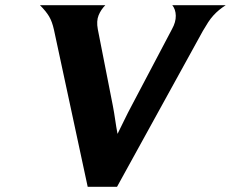

<svg xmlns="http://www.w3.org/2000/svg" viewBox="-20 -720 890 740"><path d="M415 -312Q420 -286 424 -258Q428 -230 433 -204Q446 -230 459.5 -258Q473 -286 487 -312L643 -608Q658 -635 657.5 -659.5Q657 -684 644 -700H850Q836 -691 824.5 -681.5Q813 -672 802.5 -660.5Q792 -649 782.5 -634.5Q773 -620 762 -601L431 0H318L188 -605Q181 -637 169 -657Q157 -677 134 -700H386Q369 -683 360 -661Q351 -639 357 -607Z"/></svg>

Font: LT Museum
Style: Bold Italic
Weight: 700
Designer: Daniel Lyons
Foundry: LyonsType
Version: Version 1.011